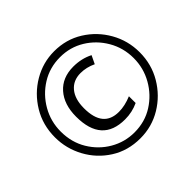

<svg xmlns="http://www.w3.org/2000/svg" viewBox="-169 -932 1149 1149"><g transform="rotate(-45 405.5 -357.0)"><path d="M776 -358Q776 -456 728.5 -539.5Q681 -623 600 -673.5Q519 -724 418 -724Q323 -724 240.5 -675.5Q158 -627 107.5 -543.5Q57 -460 57 -356Q57 -261 102.5 -177Q148 -93 229 -41.5Q310 10 415 10Q513 10 595 -39.5Q677 -89 726.5 -172.5Q776 -256 776 -358ZM106 -356Q106 -441 147.5 -513.5Q189 -586 259.5 -630Q330 -674 418 -674Q503 -674 572.5 -631.5Q642 -589 684 -517Q726 -445 726 -358Q726 -274 685 -201.5Q644 -129 574 -84.5Q504 -40 415 -40Q333 -40 262.5 -81Q192 -122 149 -193.5Q106 -265 106 -356ZM544 -160V-217Q487 -193 436 -193Q303 -193 303 -356Q303 -434 339 -477Q375 -520 437 -520Q487 -520 535 -497L560 -549Q503 -578 434 -578Q341 -578 287.5 -517.5Q234 -457 234 -354Q234 -135 430 -135Q491 -135 544 -160Z"/></g></svg>

Font: Noto Sans Display Condensed
Style: Italic
Weight: 400
Width: 3
Designer: Monotype Design team
Foundry: Monotype Imaging Inc.
Version: 1.000